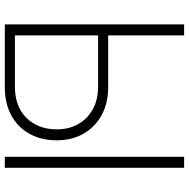

<svg xmlns="http://www.w3.org/2000/svg" viewBox="-14 -754 768 779"><g transform="rotate(90 369.5 -364.0)"><path d="M123 -419.4H332.5Q399.4 -419.4 448 -392.1Q496.6 -364.7 522.7 -317.9Q548.8 -271 548.8 -211.4Q548.8 -148.4 522.7 -100.8Q496.6 -53.2 448 -26.6Q399.4 0 332.5 0H78.6V-727.5H123ZM123 -378.4V-41H331.1Q412.1 -41 458.3 -88.4Q504.4 -135.7 504.4 -211.4Q504.4 -258.8 483.6 -296.6Q462.9 -334.5 423.8 -356.4Q384.8 -378.4 331.1 -378.4ZM660.2 -727.5V0H615.7V-727.5Z"/></g></svg>

Font: Inter Display ExtraLight
Style: Regular
Weight: 200
Designer: Rasmus Andersson
Foundry: rsms
Version: Version 4.000;git-a52131595